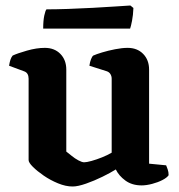

<svg xmlns="http://www.w3.org/2000/svg" viewBox="-20 -674 651 698"><path d="M244 4Q219 4 191 -7.5Q163 -19 139 -35.5Q115 -52 99.5 -67.5Q84 -83 84 -92V-388Q84 -398 80 -405Q76 -412 67 -415L13 -435Q15 -448 18 -457Q21 -466 26 -472Q43 -480 78 -490Q113 -500 143 -500Q178 -500 199.5 -478Q221 -456 221 -421V-123Q229 -117 240.5 -107.5Q252 -98 265 -91Q278 -84 286 -84Q295 -84 313 -89Q331 -94 351 -102Q371 -110 386 -119V-388Q386 -397 381.5 -404.5Q377 -412 368 -415L305 -435Q307 -449 311 -459Q315 -469 319 -472Q330 -477 351.5 -483.5Q373 -490 398.5 -495Q424 -500 444 -500Q479 -500 500.5 -478Q522 -456 522 -421V-79L584 -73Q586 -68 589.5 -58.5Q593 -49 593 -37Q587 -28 570.5 -19.5Q554 -11 533 -5.5Q512 0 495 0Q460 0 436 -17.5Q412 -35 401 -58Q382 -46 352.5 -31.5Q323 -17 293 -6.5Q263 4 244 4ZM137 -570Q137 -599 141 -617.5Q145 -636 149 -640Q182 -640 226.5 -641.5Q271 -643 317 -645.5Q363 -648 400 -650.5Q437 -653 454 -654L465 -645Q464 -619 460 -598.5Q456 -578 453 -570Z"/></svg>

Font: Texturina 12pt
Style: Bold
Weight: 700
Designer: Guillermo Torres Carreño
Foundry: Omnibus-Type
Version: Version 1.002